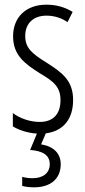

<svg xmlns="http://www.w3.org/2000/svg" viewBox="-20 -562 366 822"><path d="M240 141C240 96 211 65 156 56L176 9C252 -1 293 -53 293 -134C293 -218 245 -252 179 -294C116 -333 88 -357 88 -408C88 -463 124 -495 179 -495C212 -495 244 -485 269 -467L291 -511C259 -531 221 -542 179 -542C88 -542 36 -485 36 -407C36 -327 84 -290 151 -248C211 -213 239 -189 239 -133C239 -74 208 -40 150 -40C107 -40 64 -56 35 -78V-21C59 -6 95 7 138 10L109 80C160 84 193 100 193 141C193 179 164 201 119 201C105 201 88 199 75 195V234C89 238 108 240 126 240C197 240 240 203 240 141Z"/></svg>

Font: Noto Sans Armenian ExtraCondensed Light
Style: Regular
Weight: 300
Width: 2
Designer: Monotype Design Team
Foundry: Monotype Imaging Inc.
Version: Version 2.008